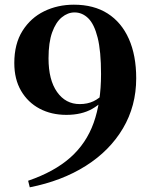

<svg xmlns="http://www.w3.org/2000/svg" viewBox="-20 -780 645 819"><path d="M107 19 100 -9Q211 -47 279.5 -107.5Q348 -168 379.5 -256Q411 -344 411 -464Q411 -562 396.5 -619.5Q382 -677 356.5 -702Q331 -727 298 -727Q269 -727 243.5 -706Q218 -685 202.5 -642Q187 -599 187 -531Q187 -439 223.5 -387.5Q260 -336 320 -336Q353 -336 378.5 -348Q404 -360 427 -385L449 -378H439Q418 -341 373 -315.5Q328 -290 263 -290Q199 -290 149 -316.5Q99 -343 70 -392.5Q41 -442 41 -511Q41 -593 76 -648.5Q111 -704 168.5 -732Q226 -760 295 -760Q380 -760 439 -722.5Q498 -685 529.5 -614.5Q561 -544 561 -446Q561 -328 504.5 -232.5Q448 -137 346 -72.5Q244 -8 107 19Z"/></svg>

Font: Noto Serif TC ExtraBold
Style: Regular
Weight: 800
Designer: Ryoko NISHIZUKA 西塚涼子 (kana & ideographs); Frank Grießhammer (Latin, Greek & Cyrillic); Wenlong ZHANG 张文龙 (bopomofo); San
Foundry: Adobe
Version: Version 2.002-H1;hotconv 1.1.0;makeotfexe 2.6.0